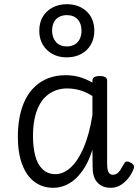

<svg xmlns="http://www.w3.org/2000/svg" viewBox="-20 -877 661 914"><path d="M233 17Q182 17 144 -11.5Q106 -40 85.5 -94.5Q65 -149 65 -226Q65 -278 74 -323Q83 -368 101.5 -404.5Q120 -441 148 -466.5Q176 -492 212 -505.5Q248 -519 292 -519Q327 -519 357.5 -510.5Q388 -502 420 -484V-493Q420 -504 428.5 -509.5Q437 -515 455 -515Q473 -515 481.5 -509.5Q490 -504 490 -493V-99Q490 -81 492.5 -69Q495 -57 501.5 -51Q508 -45 518 -45Q528 -45 536.5 -50.5Q545 -56 553 -68Q561 -80 571 -98Q575 -107 583 -108Q591 -109 601 -103Q612 -98 616 -90Q620 -82 616 -73Q606 -47 589.5 -27Q573 -7 552.5 5Q532 17 508 17Q486 17 470.5 10.5Q455 4 443.5 -8.5Q432 -21 426.5 -39Q421 -57 421 -80Q421 -100 420.5 -121Q420 -142 420 -164Q400 -101 370.5 -61Q341 -21 306.5 -2Q272 17 233 17ZM137 -228Q137 -178 147.5 -136.5Q158 -95 182.5 -71.5Q207 -48 244 -48Q282 -48 316.5 -79.5Q351 -111 378 -173.5Q405 -236 420 -329V-420Q386 -441 356.5 -448.5Q327 -456 300 -456Q269 -456 243.5 -446Q218 -436 198 -417.5Q178 -399 164.5 -371.5Q151 -344 144 -308.5Q137 -273 137 -228ZM298 -604Q240 -604 203.5 -639.5Q167 -675 167 -731Q167 -769 183.5 -797Q200 -825 230 -841Q260 -857 298 -857Q356 -857 392.5 -822.5Q429 -788 429 -731Q429 -693 412.5 -664.5Q396 -636 366.5 -620Q337 -604 298 -604ZM298 -656Q320 -656 336 -665.5Q352 -675 360 -692Q368 -709 368 -731Q368 -765 349.5 -785Q331 -805 298 -805Q277 -805 260.5 -796Q244 -787 236 -770Q228 -753 228 -731Q228 -698 246.5 -677Q265 -656 298 -656Z"/></svg>

Font: Playwrite GB S Light
Style: Regular
Weight: 300
Designer: Veronika Burian, José Scaglione
Foundry: TypeTogether
Version: Version 1.002